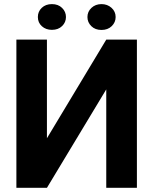

<svg xmlns="http://www.w3.org/2000/svg" viewBox="-20 -901 740 921"><path d="M489.7 -710.9H636.7V0H489.7V-472.2L205.1 0H58.6V-710.9H205.1V-237.8ZM161.6 -819.3Q161.6 -845.7 180.4 -863.5Q199.2 -881.3 229 -881.3Q259.3 -881.3 277.8 -863Q296.4 -844.7 296.4 -819.3Q296.4 -793.9 277.8 -775.9Q259.3 -757.8 229 -757.8Q200.2 -757.8 180.9 -775.1Q161.6 -792.5 161.6 -819.3ZM399.4 -819.3Q399.4 -845.2 418.7 -863.3Q438 -881.3 466.8 -881.3Q495.1 -881.3 514.9 -863.5Q534.7 -845.7 534.7 -819.3Q534.7 -793.9 515.9 -775.6Q497.1 -757.3 466.8 -757.3Q436.5 -757.3 418 -775.6Q399.4 -793.9 399.4 -819.3Z"/></svg>

Font: RobotoInd
Style: Bold
Weight: 700
Designer: Google
Version: Version 2.001150; 2014